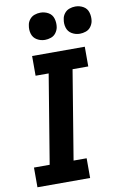

<svg xmlns="http://www.w3.org/2000/svg" viewBox="-104 -1026 692 1084"><g transform="rotate(-10 242.5 -484.0)"><path d="M20 0H322V-113H247L331 -622H421V-735H119V-622H194L110 -113H20ZM407 -812Q424 -812 441.5 -818Q459 -824 470 -839Q481 -854 484 -871Q488 -896 481 -920Q474 -944 453 -956Q432 -968 407 -968Q390 -968 373 -962Q356 -956 344.5 -941Q333 -926 331 -909Q326 -884 333 -860.5Q340 -837 361 -824.5Q382 -812 407 -812ZM207 -812Q224 -812 241.5 -818Q259 -824 270 -839Q281 -854 284 -871Q288 -896 281 -920Q274 -944 253 -956Q232 -968 207 -968Q190 -968 173 -962Q156 -956 144.5 -941Q133 -926 131 -909Q126 -884 133 -860.5Q140 -837 161 -824.5Q182 -812 207 -812Z"/></g></svg>

Font: Iosevka Sparkle Extrabold
Style: Italic
Weight: 800
Italic angle: -9°
Designer: Belleve Invis
Foundry: Belleve Invis
Version: Version 4.5.0; ttfautohint (v1.8.3)